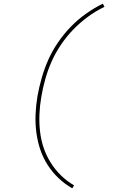

<svg xmlns="http://www.w3.org/2000/svg" viewBox="-20 -861 640 1042"><path d="M372 161Q332 138 298.5 106.5Q265 75 239.5 35.5Q214 -4 199 -48Q184 -92 177.5 -141Q171 -190 173 -239.5Q175 -289 183 -337Q192 -388 206.5 -438.5Q221 -489 242 -536.5Q263 -584 294 -629.5Q325 -675 362.5 -714Q400 -753 444.5 -785Q489 -817 538 -841L547 -824Q499 -801 456.5 -769.5Q414 -738 377.5 -700.5Q341 -663 311 -618.5Q281 -574 260.5 -528Q240 -482 226 -432.5Q212 -383 204 -334Q196 -288 194 -240.5Q192 -193 197.5 -146Q203 -99 217.5 -57Q232 -15 256 23Q280 61 312 92Q344 123 382 145Z"/></svg>

Font: Iosevka Slab ThExObl
Style: Regular
Weight: 100
Width: 7
Italic angle: -9°
Monospace: yes
Designer: Belleve Invis
Foundry: Belleve Invis
Version: Version 11.1.1; ttfautohint (v1.8.3)